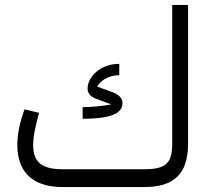

<svg xmlns="http://www.w3.org/2000/svg" viewBox="-20 -756 860 776"><path d="M676 -736V-174C676 -97 650 -72 564 -72H233C147 -72 114 -102 114 -170C114 -208 125 -252 138 -300L79 -314C61 -265 50 -216 50 -170C50 -75 98 0 233 0H564C683 0 740 -54 740 -174V-736ZM475 -341C475 -355 465 -372 436 -383L373 -406C386 -430 418 -452 462 -452V-498C384 -498 334 -444 334 -398C334 -381 344 -366 368 -357L430 -334C399 -328 352 -323 314 -323V-276C454 -276 475 -309 475 -341Z"/></svg>

Font: UULA Sans
Style: Regular
Weight: 400
Designer: Mohamed Gaber, Laura Garcia Mut
Foundry: Kief Type Foundry
Version: Version 3.006;hotconv 1.0.109;makeotfexe 2.5.65596